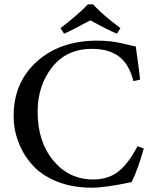

<svg xmlns="http://www.w3.org/2000/svg" viewBox="-20 -853 707 888"><path d="M537 -723 521 -697Q470 -719 398 -759Q300 -707 276 -697L260 -723Q343 -787 387 -833H410Q455 -784 537 -723ZM616 -177 645 -166Q618 -70 589 -11Q468 15 404 15Q313 15 242 -14Q171 -43 129 -91Q86 -139 65 -197Q43 -254 43 -316Q43 -472 151 -569Q259 -665 430 -665Q458 -665 489 -662Q520 -658 538 -654Q556 -650 581 -644Q606 -638 608 -638Q622 -540 628 -485L597 -478Q577 -557 530 -592Q483 -627 405 -627Q288 -627 221 -542Q154 -457 154 -336Q154 -197 227 -110Q299 -23 411 -23Q482 -23 529 -61Q575 -98 616 -177Z"/></svg>

Font: Shafarik
Style: Regular
Weight: 400
Version: Version 1.001; ttfautohint (v1.8.4.7-5d5b)